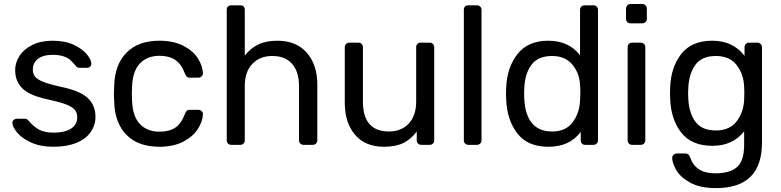

<svg xmlns="http://www.w3.org/2000/svg" viewBox="-20 -737 3973 977"><path d="M43 -111.8Q43 -121.6 50 -127.2Q57.1 -132.8 64.9 -132.8H106.9Q112.8 -132.8 116.5 -130.9Q120.1 -128.9 126 -122.1Q148.9 -94.2 177.5 -78.1Q206.1 -62 253.9 -62Q308.1 -62 340.6 -82Q373 -102.1 373 -140.1Q373 -165 359.1 -179.9Q345.2 -194.8 312.5 -207Q279.8 -219.2 215.8 -232.9Q128.9 -252 93 -288.1Q57.1 -324.2 57.1 -380.9Q57.1 -418 79.1 -452.4Q101.1 -486.8 144.5 -508.3Q188 -529.8 248 -529.8Q311 -529.8 355.5 -508.8Q399.9 -487.8 422.4 -460Q444.8 -432.1 444.8 -413.1Q444.8 -404.3 438.5 -398.2Q432.1 -392.1 422.9 -392.1H384.8Q370.6 -392.1 365.2 -402.8Q348.1 -421.9 336.7 -432.4Q325.2 -442.9 303 -450.4Q280.8 -458 248 -458Q199.2 -458 173.1 -437.5Q147 -417 147 -382.8Q147 -361.8 158 -347.4Q168.9 -333 200 -320.6Q231 -308.1 292 -294.9Q387.2 -274.9 426.5 -238Q465.8 -201.2 465.8 -143.1Q465.8 -100.1 441.4 -64.9Q417 -29.8 368.4 -10Q319.8 9.8 252.9 9.8Q184.1 9.8 136.5 -12.7Q88.9 -35.2 65.9 -64Q43 -92.8 43 -111.8Z M559.6 -259.8 561 -299.8Q564 -408.7 623.8 -469.2Q683.6 -529.8 791 -529.8Q862.8 -529.8 912.4 -504.4Q961.9 -479 986.3 -440.9Q1010.7 -402.8 1012.7 -365.2Q1013.7 -356.4 1006.3 -349.1Q999 -341.8 989.7 -341.8H945.8Q936 -341.8 930.9 -346.4Q925.8 -351.1 920.9 -362.8Q902.8 -411.6 871.3 -432.4Q839.8 -453.1 792 -453.1Q729 -453.1 691.9 -414.1Q654.8 -375 651.9 -294.9L650.9 -259.8L651.9 -225.1Q654.8 -145 691.9 -106Q729 -66.9 792 -66.9Q840.8 -66.9 871.8 -87.4Q902.8 -107.9 920.9 -157.2Q925.8 -169.4 930.9 -173.8Q936 -178.2 945.8 -178.2H989.7Q998.5 -178.2 1006.1 -171.1Q1013.7 -164.1 1012.7 -154.8Q1010.7 -117.7 986.3 -79.8Q961.9 -42 912.4 -16.1Q862.8 9.8 791 9.8Q683.6 9.8 623.8 -50.5Q564 -110.8 561 -220.2Z M1133.8 -22.9V-687Q1133.8 -698.2 1140.1 -704.1Q1146.5 -710 1156.7 -710H1202.6Q1213.9 -710 1219.7 -704.1Q1225.6 -698.2 1225.6 -687V-454.1Q1254.4 -491.2 1293.9 -510.5Q1333.5 -529.8 1391.6 -529.8Q1487.8 -529.8 1541.3 -468.5Q1594.7 -407.2 1594.7 -306.2V-22.9Q1594.7 -13.2 1588.1 -6.6Q1581.5 0 1571.8 0H1524.4Q1514.6 0 1508.1 -6.6Q1501.5 -13.2 1501.5 -22.9V-299.8Q1501.5 -371.6 1466.6 -411.9Q1431.6 -452.1 1365.7 -452.1Q1301.8 -452.1 1263.7 -411.6Q1225.6 -371.1 1225.6 -299.8V-22.9Q1225.6 -13.2 1219 -6.6Q1212.4 0 1202.6 0H1156.7Q1146.5 0 1140.1 -6.6Q1133.8 -13.2 1133.8 -22.9Z M1734.4 -214.8V-497.1Q1734.4 -506.8 1741 -513.4Q1747.6 -520 1757.3 -520H1803.7Q1813.5 -520 1820.1 -513.4Q1826.7 -506.8 1826.7 -497.1V-220.2Q1826.7 -68.4 1958.5 -67.9Q2022.5 -67.9 2060.1 -108.4Q2097.7 -148.9 2097.7 -220.2V-497.1Q2097.7 -506.8 2104 -513.4Q2110.4 -520 2120.6 -520H2166.5Q2176.3 -520 2182.9 -513.4Q2189.5 -506.8 2189.5 -497.1V-22.9Q2189.5 -13.2 2183.1 -6.6Q2176.8 0 2166.5 0H2123.5Q2113.8 0 2107.2 -6.6Q2100.6 -13.2 2100.6 -22.9V-67.9Q2071.8 -28.8 2032.7 -9.5Q1993.7 9.8 1933.6 9.8Q1838.4 9.8 1786.4 -51.5Q1734.4 -112.8 1734.4 -214.8Z M2340.3 -22.9V-687Q2340.3 -698.2 2346.7 -704.1Q2353 -710 2363.3 -710H2407.2Q2417 -710 2423.6 -703.4Q2430.2 -696.8 2430.2 -687V-22.9Q2430.2 -13.2 2423.6 -6.6Q2417 0 2407.2 0H2363.3Q2353 0 2346.7 -6.6Q2340.3 -13.2 2340.3 -22.9Z M2554.7 -259.8 2555.7 -290Q2559.6 -393.1 2612.8 -461.4Q2666 -529.8 2770 -529.8Q2874 -529.8 2931.6 -456.1V-687Q2931.6 -696.8 2938.2 -703.4Q2944.8 -710 2955.1 -710H3000Q3009.8 -710 3016.4 -703.4Q3022.9 -696.8 3022.9 -687V-22.9Q3022.9 -13.2 3016.4 -6.6Q3009.8 0 3000 0H2957Q2947.3 0 2941.2 -6.6Q2935.1 -13.2 2935.1 -22.9V-65.9Q2878.4 9.8 2771.5 9.8H2770Q2665 9.8 2612.5 -58.1Q2560.1 -126 2555.7 -230ZM2647 -259.8Q2647 -67.9 2789.1 -67.9Q2858.9 -67.9 2893.8 -114.5Q2928.7 -161.1 2931.6 -225.1Q2932.6 -236.3 2933.1 -263.2Q2933.1 -291 2931.6 -301.8Q2929.7 -362.8 2893.3 -407.5Q2856.9 -452.1 2789.1 -452.1Q2717.3 -452.1 2684.1 -407Q2650.9 -361.8 2647.9 -289.1Z M3165.5 -641.1V-692.9Q3165.5 -702.6 3172.1 -709.7Q3178.7 -716.8 3188.5 -716.8H3247.6Q3257.3 -716.8 3264.4 -710Q3271.5 -703.1 3271.5 -692.9V-641.1Q3271.5 -631.3 3264.6 -624.8Q3257.8 -618.2 3247.6 -618.2H3188.5Q3178.7 -618.2 3172.1 -624.5Q3165.5 -630.9 3165.5 -641.1ZM3173.8 -22.9V-497.1Q3173.8 -506.8 3180.2 -513.4Q3186.5 -520 3196.8 -520H3240.7Q3250.5 -520 3257.1 -513.4Q3263.7 -506.8 3263.7 -497.1V-22.9Q3263.7 -13.2 3257.1 -6.6Q3250.5 0 3240.7 0H3196.8Q3186.5 0 3180.2 -6.6Q3173.8 -13.2 3173.8 -22.9Z M3389.2 -263.2 3390.1 -290Q3393.1 -393.1 3445.8 -461.4Q3498.5 -529.8 3604.5 -529.8Q3709.5 -529.8 3768.6 -453.1V-496.1Q3768.6 -505.9 3774.9 -512.9Q3781.2 -520 3791.5 -520H3834.5Q3844.2 -520 3850.8 -512.9Q3857.4 -505.9 3857.4 -496.1V-11.2Q3857.4 219.7 3624.5 220.2Q3541.5 220.2 3491.5 192.1Q3441.4 164.1 3420.9 127.9Q3400.4 91.8 3400.4 65.9Q3400.4 57.1 3407.5 50.5Q3414.6 43.9 3423.3 43.9H3467.3Q3476.1 43.9 3482.2 48.6Q3488.3 53.2 3492.2 64.9Q3520 145 3619.1 145Q3694.3 145 3730.5 113Q3766.6 81.1 3766.6 0V-68.8Q3709 4.9 3606 4.9H3604.5Q3498.5 4.9 3446 -63Q3393.6 -130.9 3390.1 -234.9ZM3481.4 -263.2 3482.4 -235.8Q3485.4 -164.1 3517.8 -118.7Q3550.3 -73.2 3622.6 -73.2Q3692.4 -73.2 3727.8 -118.7Q3763.2 -164.1 3766.6 -228Q3767.6 -236.8 3767.6 -263.2Q3767.6 -288.1 3766.6 -296.9Q3763.7 -360.8 3728 -406.5Q3692.4 -452.1 3622.6 -452.1Q3550.8 -452.1 3518.1 -406.5Q3485.4 -360.8 3482.4 -289.1Z"/></svg>

Font: Rubik AZ
Style: Regular
Weight: 400
Designer: Hubert and Fischer
Foundry: Hubert & Fischer
Version: Version 2.000